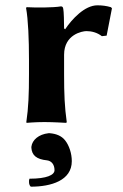

<svg xmlns="http://www.w3.org/2000/svg" viewBox="-20 -459 461 722"><path d="M225 -349 221 -352C221 -375 220 -417 218 -425C217 -432 215 -435 209 -435C180 -430 115 -430 80 -432L78 -429C86 -386 89 -310 89 -235V-180C89 -105 87 -54 79 0L80 3C80 3 112 0 147 0C181 0 229 3 229 3L231 0C223 -57 221 -104 221 -180V-253C221 -330 290 -342 305 -342C324 -342 345 -337 363 -323L381 -325L401 -428L397 -432C380 -437 364 -439 346 -439C299 -439 251 -388 225 -349ZM98 97C100 125 117 140 157 144C173 146 185 159 185 181C185 199 156 213 91 213C87 222 89 238 96 243C172 243 250 220 250 147C250 118 240 88 225 69C211 51 190 44 168 42H162C126 46 101 67 98 93Z"/></svg>

Font: Libertinus Sans
Style: Bold
Weight: 700
Designer: Philipp H. Poll, Khaled Hosny
Foundry: Caleb Maclennan
Version: Version 7.050;RELEASE